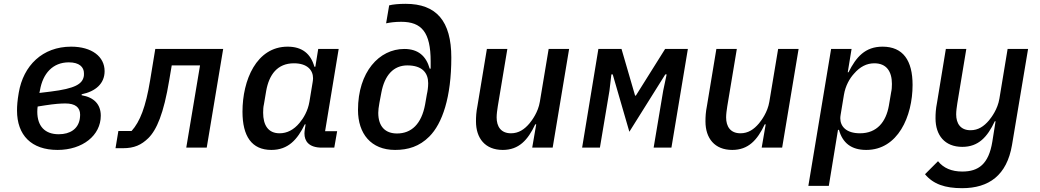

<svg xmlns="http://www.w3.org/2000/svg" viewBox="-20 -772 5440 1004"><path d="M287 -70C215 -70 175 -112 175 -188C175 -199 176 -208 177 -215L215 -221C267 -229 298 -231 322 -231C373 -231 399 -211 399 -172C399 -163 398 -156 397 -149C388 -98 347 -70 287 -70ZM186 -286 189 -300C204 -388 256 -446 340 -446C395 -446 419 -421 419 -389C419 -380 419 -375 418 -372C410 -333 374 -309 244 -293ZM281 12C412 12 507 -64 507 -167C507 -227 471 -263 407 -274V-279C480 -294 527 -335 527 -400C527 -476 460 -528 352 -528C202 -528 102 -429 78 -287C71 -246 69 -219 69 -194C69 -65 144 12 281 12Z M584 3H623C682 3 719 -14 756 -50C799 -93 836 -177 865 -353L878 -430H1026L954 0H1061L1147 -516H792L765 -352C742 -212 712 -136 668 -87H599Z M1399 12C1487 12 1535 -42 1574 -122H1578L1574 -96C1573 -88 1572 -81 1572 -74C1572 -35 1594 0 1663 0H1728L1743 -86H1680L1751 -516H1644L1629 -423H1624C1605 -491 1560 -528 1484 -528C1321 -528 1248 -353 1248 -188C1248 -60 1296 12 1399 12ZM1442 -75C1382 -75 1356 -118 1356 -183C1356 -198 1357 -214 1360 -226L1372 -297C1387 -381 1430 -441 1517 -441C1588 -441 1617 -404 1617 -363C1617 -356 1616 -350 1615 -343L1598 -240C1590 -192 1567 -154 1546 -129C1516 -93 1481 -75 1442 -75Z M2046 12C2114 12 2173 -6 2225 -58C2293 -126 2340 -263 2340 -471C2340 -662 2262 -752 2101 -752C2066 -752 2034 -749 2015 -744L1999 -650C2018 -654 2043 -658 2078 -658C2185 -658 2232 -603 2232 -451V-413H2227C2208 -480 2166 -516 2094 -516C1963 -516 1852 -396 1852 -197C1852 -73 1920 12 2046 12ZM2056 -74C1996 -74 1958 -109 1958 -182C1958 -197 1960 -210 1964 -234L1974 -287C1991 -379 2038 -430 2110 -430C2189 -430 2219 -390 2219 -337C2219 -316 2216 -295 2212 -278L2203 -226C2184 -123 2131 -74 2056 -74Z M2763 0H2870L2956 -516H2849L2803 -240C2794 -185 2762 -143 2749 -127C2722 -95 2692 -75 2652 -75C2599 -75 2577 -111 2577 -158C2577 -175 2580 -197 2583 -216L2633 -516H2526L2477 -220C2470 -185 2469 -161 2469 -137C2469 -49 2517 12 2609 12C2693 12 2740 -39 2779 -122H2784Z M3024 0H3117L3167 -298L3177 -383H3184L3271 -83L3459 -383H3466L3448 -298L3398 0H3491L3577 -516H3458L3305 -272H3301L3230 -516H3109Z M3963 0H4070L4156 -516H4049L4003 -240C3994 -185 3962 -143 3949 -127C3922 -95 3892 -75 3852 -75C3799 -75 3777 -111 3777 -158C3777 -175 3780 -197 3783 -216L3833 -516H3726L3677 -220C3670 -185 3669 -161 3669 -137C3669 -49 3717 12 3809 12C3893 12 3940 -39 3979 -122H3984Z M4207 200H4314L4362 -93H4367C4386 -25 4431 12 4510 12C4675 12 4752 -163 4752 -328C4752 -456 4702 -528 4595 -528C4504 -528 4457 -474 4417 -394H4413L4433 -516H4326ZM4477 -75C4405 -75 4374 -111 4374 -154C4374 -160 4375 -166 4376 -173L4393 -276C4401 -324 4423 -362 4446 -387C4477 -423 4512 -441 4552 -441C4616 -441 4644 -398 4644 -333C4644 -318 4643 -302 4640 -290L4628 -219C4613 -135 4566 -75 4477 -75Z M5011 212C5151 212 5245 145 5272 -14L5356 -516H5249L5206 -256C5197 -201 5165 -159 5152 -143C5125 -111 5095 -91 5055 -91C5002 -91 4980 -127 4980 -174C4980 -191 4983 -213 4986 -232L5033 -516H4926L4880 -236C4873 -201 4872 -177 4872 -153C4872 -65 4920 -4 5012 -4C5096 -4 5143 -55 5182 -138H5186L5169 -31C5150 86 5097 125 5012 125C4956 125 4914 107 4885 71L4817 139C4860 191 4922 212 5011 212Z"/></svg>

Font: IBM Mono Medium
Style: Italic
Weight: 500
Italic angle: -9°
Monospace: yes
Designer: Mike Abbink, Paul van der Laan, Pieter van Rosmalen
Foundry: Bold Monday
Version: Version 2.3